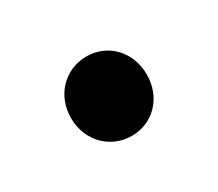

<svg xmlns="http://www.w3.org/2000/svg" viewBox="-48 -485 371 327"><g transform="rotate(-30 137.5 -321.0)"><path d="M63 -321C63 -276 96 -243 138 -243C180 -243 212 -276 212 -321C212 -366 180 -399 138 -399C96 -399 63 -366 63 -321Z"/></g></svg>

Font: DAIFUKU Sans Semibold
Style: Regular
Weight: 600
Designer: Original font ‘Source Sans 3’ : Paul D. Hunt
Foundry: Daifuku
Version: Version 1.000